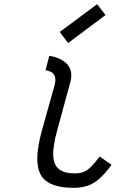

<svg xmlns="http://www.w3.org/2000/svg" viewBox="-20 -885 640 919"><path d="M333 14Q254 14 210.5 -12Q167 -38 160 -98.5Q153 -159 181 -262L242 -480Q249 -508 240 -525.5Q231 -543 198 -549L216 -618Q275 -608 302.5 -576.5Q330 -545 317 -493L254 -262Q232 -183 235 -138Q238 -93 264 -74Q290 -55 338 -55Q362 -55 380 -62Q398 -69 416 -87Q434 -105 457 -136L514 -96Q484 -55 456.5 -30.5Q429 -6 400 4Q371 14 333 14ZM306 -679 266 -732 445 -865 485 -813Z"/></svg>

Font: Victor Mono
Style: Italic
Weight: 400
Italic angle: -12°
Monospace: yes
Designer: Rune Bjørnerås
Version: Version 1.561;gftools[0.9.30]